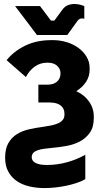

<svg xmlns="http://www.w3.org/2000/svg" viewBox="-20 -731 517 958"><path d="M405.6 41Q365.6 64 315.9 78.1Q266.2 92.2 213.8 92.2Q176 92.2 157.1 81.8Q138.2 71.4 138.2 53.8Q138.2 40.4 145.7 32.1Q153.2 23.8 167 18.9Q180.8 14 200.1 11.4Q219.4 8.8 243.6 6.4Q277 3.6 313 -3Q349 -9.6 379 -25.5Q409 -41.4 428.5 -69.3Q448 -97.2 448 -142.6V-150Q448 -190.4 424.5 -224.1Q401 -257.8 360.6 -276Q392.2 -296 409.7 -323.2Q427.2 -350.4 427.2 -382.4V-393Q427.2 -422.4 412.1 -447.7Q397 -473 371.8 -491.6Q346.6 -510.2 313.2 -520.5Q279.8 -530.8 244.2 -530.8H237Q162.6 -530.8 106 -503.3Q49.4 -475.8 13 -430.8L109.2 -346.6Q126.6 -380 153.9 -399.1Q181.2 -418.2 214.6 -418.2H219Q248 -418.2 264.9 -402.9Q281.8 -387.6 281.8 -367V-363.8Q281.8 -339 264.6 -323.8Q247.4 -308.6 217.8 -308.6H171.4V-219.6H227.2Q263.8 -219.6 282.7 -204.8Q301.6 -190 301.6 -164.2V-158.6Q301.6 -142.8 292.9 -132.5Q284.2 -122.2 269.5 -115.6Q254.8 -109 234.8 -104.9Q214.8 -100.8 191.6 -97.6Q156.2 -93.2 122.8 -85.3Q89.4 -77.4 63.4 -61Q37.4 -44.6 21.5 -16.6Q5.6 11.4 5.6 55.8Q5.6 96.2 21.2 125Q36.8 153.8 63.4 172.1Q90 190.4 125.7 198.9Q161.4 207.4 200.6 207.4Q227.2 207.4 255 204.5Q282.8 201.6 309.5 196Q336.2 190.4 361.2 182.3Q386.2 174.2 405.6 162.8ZM164.4 -556.4H315.8L367.6 -628.2Q372 -633.2 376.9 -636.1Q381.8 -639 388.6 -639Q391.2 -639 394.2 -638.7Q397.2 -638.4 400.6 -637.4V-700.6Q389.6 -705.2 377 -708.1Q364.4 -711 351.4 -711Q332.6 -711 317.5 -704.5Q302.4 -698 292 -683.8L251.2 -628.2H234.2L179.8 -700.6H55.4Z"/></svg>

Font: Fixel Variable
Style: Regular
Weight: 100
Width: 3
Designer: AlfaBravo + MacPaw
Foundry: Kyrylo Tkachov, Marchela Mozhyna, Serhii Makarenko, Maria Weinstein, Zakhar Kryvoshyya
Version: Version 1.211